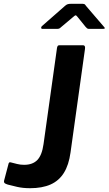

<svg xmlns="http://www.w3.org/2000/svg" viewBox="-20 -980 571 1010"><path d="M351 -178Q342 -112 316 -70.5Q290 -29 246 -9.5Q202 10 138 10Q100 10 70 3Q40 -4 21 -9Q8 -13 4 -17Q0 -21 1 -28L24 -115Q25 -122 28.5 -125Q32 -128 40 -125Q53 -122 69.5 -117.5Q86 -113 107 -113Q152 -113 176.5 -138.5Q201 -164 209 -222L280 -729Q282 -737 284.5 -739.5Q287 -742 294 -742H417Q430 -742 427 -722L351 -178ZM430 -839 388 -891Q381 -900 377.5 -899.5Q374 -899 364 -890L301 -837Q295 -831 290.5 -829.5Q286 -828 278 -828H204Q197 -828 196.5 -833.5Q196 -839 201 -843L323 -950Q330 -956 336.5 -958Q343 -960 354 -960H415Q424 -960 428 -955Q432 -950 435 -946L526 -840Q533 -833 531 -830.5Q529 -828 520 -828H448Q442 -828 438 -831Q434 -834 430 -839Z"/></svg>

Font: Libre Franklin Thin SemiBold
Style: Italic
Weight: 600
Italic angle: -8°
Version: Version 3.000